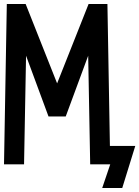

<svg xmlns="http://www.w3.org/2000/svg" viewBox="-25 -820 695 958"><path d="M485 118 525 0H493V-92H650L585 118ZM-5 0 9 -800H103L260 -404L417 -800H511L525 0H425L415 -542L303 -239H217L105 -542L95 0Z"/></svg>

Font: Victor Mono
Style: Bold
Weight: 700
Monospace: yes
Designer: Rune Bjørnerås
Version: Version 1.561;gftools[0.9.30]